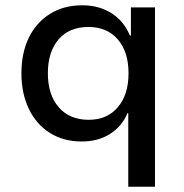

<svg xmlns="http://www.w3.org/2000/svg" viewBox="-20 -526 696 726"><path d="M465 180V-98H462Q441 -48 396 -19.5Q351 9 289 9Q220 9 168.5 -23.5Q117 -56 89 -114.5Q61 -173 61 -248Q61 -326 89 -383.5Q117 -441 169 -473.5Q221 -506 291 -506Q354 -506 401 -476.5Q448 -447 471 -392H475V-498H566V180ZM315 -73Q385 -73 425.5 -120.5Q466 -168 466 -249Q466 -330 425.5 -377Q385 -424 314 -424Q242 -424 201.5 -377Q161 -330 161 -249Q161 -168 202 -120.5Q243 -73 315 -73Z"/></svg>

Font: Nunito Sans 7pt Medium
Style: Regular
Weight: 500
Designer: Vernon Adams
Foundry: Vernon Adams
Version: Version 3.101;gftools[0.9.27]